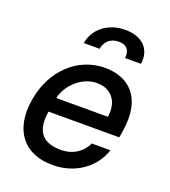

<svg xmlns="http://www.w3.org/2000/svg" viewBox="-142 -876 877 990"><g transform="rotate(20 297.0 -380.5)"><path d="M259.2 11C387.1 11 482.2 -62.5 515.3 -162.6H412.6C388.5 -108.7 335.9 -76.7 274.9 -76.7C179 -76.7 128.2 -121.1 146.7 -240.8H535.2L541.2 -278.4C573.2 -475.9 469.5 -552.6 345.2 -552.6C193.5 -552.6 73.9 -436.8 46.2 -269.2C17.8 -99.8 98.4 11 259.2 11ZM160.5 -320.3C175.4 -392 248.9 -464.8 331.7 -464.8C414.1 -464.8 457.7 -403.8 443.5 -320.3ZM197.1 -635.3H284.1C289.4 -670.8 313.9 -703.5 365.1 -703.5C414.1 -703.5 428.3 -671.9 423.3 -635.3H510.3C523.4 -714.8 472.7 -772.4 376.4 -772.4C279.5 -772.4 210.2 -714.8 197.1 -635.3Z"/></g></svg>

Font: Magic Ui Pro Medium
Style: Italic
Weight: 500
Italic angle: -9.39999°
Designer: Stefan Endress, Andreas Faust
Version: Version 1.000;FEAKit 1.0